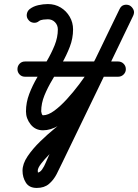

<svg xmlns="http://www.w3.org/2000/svg" viewBox="-20 -605 680 946"><path d="M103 -227Q87 -227 76.5 -238Q66 -249 66 -264Q66 -280 76.5 -291Q87 -302 103 -302Q218 -302 332.5 -302Q447 -302 562 -302Q562 -302 562 -302Q562 -302 562 -302Q578 -302 589 -291Q600 -280 600 -264Q600 -249 589 -238Q578 -227 562 -227Q447 -227 332.5 -227Q218 -227 103 -227Q103 -227 103 -227Q103 -227 103 -227ZM172 -501Q160 -491 144.5 -493Q129 -495 120 -507Q110 -519 112 -534.5Q114 -550 126 -560Q144 -574 168.5 -579.5Q193 -585 216 -585Q251 -585 279 -568Q307 -551 323.5 -522.5Q340 -494 340 -460Q340 -416 324 -374.5Q308 -333 285 -292.5Q262 -252 238.5 -213Q215 -174 199 -135Q183 -96 183 -56Q183 -53 185.5 -45Q188 -37 192 -37Q217 -37 247.5 -59.5Q278 -82 309.5 -116.5Q341 -151 370 -189.5Q399 -228 420.5 -262.5Q442 -297 452 -318Q481 -379 510.5 -439.5Q540 -500 569 -560Q577 -577 591.5 -580.5Q606 -584 619 -578Q631 -571 637.5 -557.5Q644 -544 636 -527Q549 -347 462 -166Q375 15 287 196Q274 224 259 253Q244 282 221 301.5Q198 321 161 321Q161 321 161 321Q161 321 161 321Q161 321 161 321Q124 321 107.5 295Q91 269 91 236Q91 202 116 165Q141 128 178 92Q215 56 252 26Q289 -4 313 -24Q313 -24 313 -24Q313 -24 313 -24Q325 -34 340.5 -32.5Q356 -31 366 -19Q376 -7 374.5 8.5Q373 24 361 34Q350 43 327 62Q304 81 276.5 105Q249 129 224 154.5Q199 180 182.5 201.5Q166 223 166 236Q166 242 167 246Q167 247 168 249.5Q169 252 168 251Q166 247 161 246Q161 246 161 246Q161 246 161 246Q161 246 161 246Q161 246 161 246Q176 246 187 230.5Q198 215 206 195Q214 175 220 163Q307 -18 394 -198.5Q481 -379 569 -560Q577 -577 591.5 -580.5Q606 -584 619 -578Q631 -571 637.5 -557.5Q644 -544 636 -528Q607 -467 578 -406.5Q549 -346 520 -286Q505 -255 479 -213.5Q453 -172 419 -128.5Q385 -85 346.5 -47Q308 -9 268.5 14Q229 37 192 37Q154 37 131 8Q108 -21 108 -56Q108 -100 124 -142Q140 -184 163.5 -224Q187 -264 210 -303Q233 -342 249 -381.5Q265 -421 265 -460Q265 -481 251 -495.5Q237 -510 216 -510Q207 -510 193.5 -508.5Q180 -507 172 -501Q172 -501 172 -501Q172 -501 172 -501Z"/></svg>

Font: FRB American Cursive Guidelines Arrows Extrabold
Style: Bold Italic
Weight: 800
Italic angle: -25°
Version: Version 2.0;Modular Font Editor K font №1